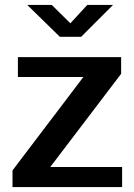

<svg xmlns="http://www.w3.org/2000/svg" viewBox="-20 -763 547 783"><path d="M31 -68V0H478V-82H185L474 -462V-530H53V-449H320ZM441 -743H336L267 -668L191 -743H91L224 -613H311Z"/></svg>

Font: Morrison SemiBold
Style: Regular
Weight: 600
Designer: Pablo Impallari, Rodrigo Fuenzalida (Modified by Dan O. Williams)
Version: Version 0.030; ttfautohint (v1.8.1)